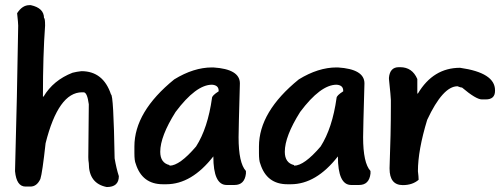

<svg xmlns="http://www.w3.org/2000/svg" viewBox="-20 -738 2003 763"><path d="M96.4 -717.5H102.6Q154.9 -706 154.9 -666.2Q159.2 -666.2 159.2 -636Q150.6 -518.9 150.6 -356.4V-354H153Q191.8 -419.2 268.1 -448.9Q284.9 -453.2 303.6 -455.2Q390.4 -455.2 421.1 -362.6Q431.2 -362.6 435.5 -108.9Q442.2 -69.1 452.3 -37.9Q452.3 5.3 404.3 5.3Q332.9 -8.6 332.9 -89.2Q330.9 -101.2 330.9 -113.2Q332.9 -275.3 332.9 -323.7Q326.6 -371.2 312.2 -371.2H306Q212 -371.2 161.2 -168.8Q148.2 -50.8 140.5 -26.9Q126.6 3.4 100.7 3.4H81.5Q45.6 3.4 39.8 -57.1V-61.4Q48 -354.4 52.3 -636Q52.3 -646 48 -685.4Q68.6 -717.5 96.4 -717.5Z M822.5 -470H827.8Q933.3 -463.3 933.3 -406.7Q928.1 -222.1 928.1 -192.8Q928.1 -90.2 957.3 -58.5V-48Q952 -2.9 912.2 -2.9H880.6Q827.8 -2.9 827.8 -116.5Q741.5 -5.8 640.8 -5.8H627.3Q544.8 -5.8 519.4 -87.3Q514.1 -98.8 514.1 -129.5V-155.9Q514.1 -294 672.4 -422.5Q749.6 -470 822.5 -470ZM616.8 -134.8Q616.8 -90.6 653.7 -82V-79.6Q694 -79.6 759.2 -155.9Q805.8 -228.8 822.5 -348.7Q822.5 -358.3 848.9 -375.1V-377.5Q848.9 -399.5 822.5 -401.4Q758.8 -401.4 677.7 -293Q616.8 -196.2 616.8 -134.8Z M1317.5 -470H1322.8Q1428.3 -463.3 1428.3 -406.7Q1423 -222.1 1423 -192.8Q1423 -90.2 1452.3 -58.5V-48Q1447 -2.9 1407.2 -2.9H1375.5Q1322.8 -2.9 1322.8 -116.5Q1236.5 -5.8 1135.7 -5.8H1122.3Q1039.8 -5.8 1014.4 -87.3Q1009.1 -98.8 1009.1 -129.5V-155.9Q1009.1 -294 1167.4 -422.5Q1244.6 -470 1317.5 -470ZM1111.8 -134.8Q1111.8 -90.6 1148.7 -82V-79.6Q1189 -79.6 1254.2 -155.9Q1300.7 -228.8 1317.5 -348.7Q1317.5 -358.3 1343.9 -375.1V-377.5Q1343.9 -399.5 1317.5 -401.4Q1253.7 -401.4 1172.7 -293Q1111.8 -196.2 1111.8 -134.8Z M1565 -471H1570.3Q1618.2 -471 1638.4 -424V-366.4H1640.8Q1701.7 -468.6 1808.2 -468.6Q1947.2 -448.9 1947.2 -379.4V-377Q1947.2 -342.9 1910.3 -342.9H1895Q1871.9 -342.9 1816.3 -389.9Q1811 -389.9 1798.1 -395.2Q1740 -395.2 1677.7 -261.9Q1640.8 -141 1640.8 -57.6Q1643.6 -35.5 1643.6 -23.5Q1619.2 -2.4 1580.8 -2.4Q1528.1 -2.4 1528.1 -68.1V-70.5Q1533.3 -208.2 1533.3 -314.1V-340.5Q1533.3 -351.1 1525.7 -424V-429.3Q1529.5 -471 1565 -471Z"/></svg>

Font: Namteng
Style: Regular
Weight: 400
Designer: Khon Soe Zaw Thu
Foundry: MPUA
Version: Version 1.03 June 17, 2016